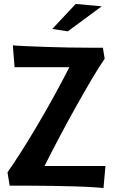

<svg xmlns="http://www.w3.org/2000/svg" viewBox="-20 -942 585 974"><path d="M511 -644Q483 -604 445 -539.5Q407 -475 365 -400Q323 -325 281.5 -246.5Q240 -168 206 -100H515L505 12Q490 10 450 7.5Q410 5 356.5 3.5Q303 2 244 1Q185 0 133 0H29L18 -68Q50 -113 89 -174.5Q128 -236 170 -307Q212 -378 253.5 -453.5Q295 -529 332 -601H54L45 -712Q64 -710 109.5 -708Q155 -706 211.5 -704Q268 -702 327 -701Q386 -700 432 -700H502ZM496 -910 324 -783 245 -795 364 -922Z"/></svg>

Font: CantoraOne
Style: Regular
Weight: 400
Designer: Pablo Impallari, Rodrigo Fuenzalida
Foundry: Pablo Impallari
Version: Version 1.001; ttfautohint (v0.8) -G 200 -r 50